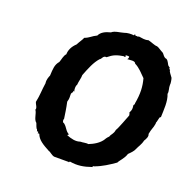

<svg xmlns="http://www.w3.org/2000/svg" viewBox="-129 -846 970 981"><g transform="rotate(20 356.0 -356.0)"><path d="M97 -332C96 -334 88 -339 97 -333C90 -287 92 -267 83 -224C85 -214 101 -196 94 -186C107 -168 104 -138 122 -124C126 -115 131 -96 136 -95C143 -83 135 -86 143 -87C136 -78 139 -82 145 -86C150 -82 146 -76 145 -76C155 -80 147 -75 155 -77C166 -47 192 -32 233 -10C235 -13 251 4 266 7H349C340 12 349 6 351 3C392 10 425 5 468 -10C468 -10 473 -10 467 -11C474 -21 477 -14 474 -17C476 -15 477 -17 477 -17C515 -31 547 -52 580 -75C586 -89 608 -108 616 -135C628 -147 641 -159 647 -175C652 -188 665 -204 670 -227C679 -241 686 -256 680 -267C685 -296 693 -307 695 -323C698 -329 694 -340 697 -336L704 -365L710 -370C711 -410 716 -457 701 -493C705 -506 696 -524 697 -541C699 -545 695 -570 692 -577C685 -588 668 -606 672 -611C662 -617 665 -622 669 -622C666 -620 667 -622 658 -628C651 -632 647 -653 634 -659C620 -659 610 -681 606 -682C588 -691 577 -701 567 -703C555 -702 534 -713 516 -717C497 -711 482 -716 464 -718C462 -719 463 -714 452 -716C457 -720 454 -716 445 -715C447 -719 441 -722 446 -720C432 -722 442 -716 437 -715C422 -717 401 -716 386 -710C367 -704 337 -703 322 -689C293 -682 271 -670 262 -650C236 -638 230 -626 203 -616C200 -606 187 -589 178 -571C156 -551 146 -527 146 -506C134 -494 132 -472 126 -457C107 -435 107 -413 105 -375C102 -369 93 -347 97 -332ZM368 -111 363 -110C342 -103 317 -109 292 -119C295 -126 300 -125 300 -125C277 -136 276 -155 255 -171C249 -170 243 -182 248 -192C244 -218 241 -244 233 -280C240 -301 236 -311 237 -325C239 -333 249 -335 241 -343L249 -340C244 -357 247 -375 251 -378C252 -396 260 -420 259 -434C276 -477 290 -513 314 -540C325 -545 325 -565 344 -562C372 -585 388 -591 430 -598C420 -592 433 -594 432 -598C430 -599 441 -593 432 -605C443 -606 438 -606 451 -605C455 -602 450 -591 447 -589C462 -589 488 -596 493 -581C520 -568 538 -545 558 -526C569 -486 572 -447 561 -388C564 -390 563 -386 557 -379C558 -371 560 -359 556 -349L550 -335C553 -336 552 -331 555 -323C552 -312 543 -294 537 -276C528 -256 526 -246 516 -229C512 -205 501 -202 496 -186C484 -175 478 -162 481 -167C465 -140 434 -123 408 -113C398 -116 376 -110 368 -111Z"/></g></svg>

Font: Asimov Print
Style: DIt
Weight: 250
Width: 0
Designer: Google
Version: Version 2.000980: 2014